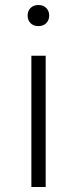

<svg xmlns="http://www.w3.org/2000/svg" viewBox="-20 -745 307 765"><path d="M162 -523V0H105V-523ZM133 -641Q113 -641 101.5 -653Q90 -665 90 -683Q90 -701 101.5 -713Q113 -725 133 -725Q153 -725 164.5 -713Q176 -701 176 -683Q176 -665 164.5 -653Q153 -641 133 -641Z"/></svg>

Font: Jldddboxgfspflltxgxzjzlszac
Style: Regular
Weight: 300
Designer: Carrois Corporate & Edenspiekermann
Foundry: Carrois Corporate GbR & Edenspiekermann AG
Version: Version 2.001